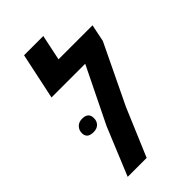

<svg xmlns="http://www.w3.org/2000/svg" viewBox="-230 -838 916 916"><g transform="rotate(-45 227.5 -380.0)"><path d="M62 0 162.1 -242.7 300.3 -524.9H72.8L122.6 -759.8H252.4L225.1 -629.9H454.6L436.5 -542L292.5 -242.7L189.9 0ZM97.7 -265.6Q54.7 -265.6 54.7 -302.2Q54.7 -321.8 68.1 -335.9Q81.5 -350.1 104.5 -350.1Q146.5 -350.1 146.5 -312Q146.5 -291.5 133.8 -278.6Q121.1 -265.6 97.7 -265.6Z"/></g></svg>

Font: Open Sans Condensed
Style: Bold Italic
Weight: 700
Width: 3
Italic angle: -12°
Designer: Monotype Design Team
Foundry: Monotype Imaging Inc.
Version: Version 3.003; ttfautohint (v1.8.4)